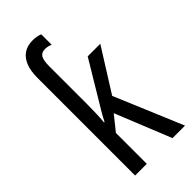

<svg xmlns="http://www.w3.org/2000/svg" viewBox="-241 -819 874 874"><g transform="rotate(-45 195.5 -382.5)"><path d="M170.9 -765.1Q183.6 -765.1 196.8 -762.7Q210 -760.3 217.8 -756.3V-689.5Q208.5 -693.4 200 -695.3Q191.4 -697.3 183.1 -697.3Q159.7 -697.3 150.1 -681.4Q140.6 -665.5 140.6 -625V-380.4Q140.6 -352.1 139.6 -325.2Q138.7 -298.3 136.2 -271H139.6Q147.9 -287.6 156.2 -302.7Q164.6 -317.9 173.8 -332L296.4 -536.1H377.4L248 -330.1L386.7 0H306.2L197.3 -269.5L140.6 -198.7V0H65.4V-628.9Q65.4 -672.9 77.4 -703.1Q89.4 -733.4 112.8 -749.3Q136.2 -765.1 170.9 -765.1Z"/></g></svg>

Font: Open Sans Condensed
Style: Regular
Weight: 400
Width: 3
Designer: Monotype Design Team
Foundry: Monotype Imaging Inc.
Version: Version 3.000